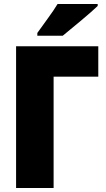

<svg xmlns="http://www.w3.org/2000/svg" viewBox="-20 -947 534 967"><path d="M475 -714V-561H250V0H61V-714ZM472 -927H270Q250 -894 221 -854.5Q192 -815 168 -781V-767H296Q334 -798 389 -844Q444 -890 472 -917Z"/></svg>

Font: Noto Sans Display SemiCondensed Black
Style: Regular
Weight: 900
Width: 4
Designer: Monotype Design Team
Foundry: Monotype Imaging Inc.
Version: Version 1.900